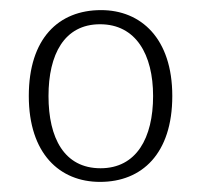

<svg xmlns="http://www.w3.org/2000/svg" viewBox="-20 -740 398 380"><path d="M178 -380C261 -380 321 -436 321 -550C321 -664 259 -720 180 -720C96 -720 37 -664 37 -550C37 -436 98 -380 178 -380ZM179 -407C107 -407 76 -467 76 -550C76 -632 107 -692 178 -692C249 -692 283 -632 283 -550C283 -467 250 -407 179 -407Z"/></svg>

Font: Noto Serif Sinhala ExtraLight
Style: Regular
Weight: 200
Designer: Jelle Bosma - Monotype Design Team
Foundry: Monotype Imaging Inc.
Version: Version 2.007